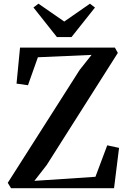

<svg xmlns="http://www.w3.org/2000/svg" viewBox="-20 -996 678 1016"><path d="M38.5 0 21 -28.5 401.5 -626 464.5 -705.5 180.5 -693 128 -545 67.5 -553.5 86 -744H588L603.5 -716L227 -122.5L162 -39L485 -60.5L547.5 -227L610 -213.5L583.5 0ZM281 -800 157 -956.5 183.5 -976.5 320 -882 456 -976.5 482.5 -956 358.5 -800Z"/></svg>

Font: Merriweather 96pt SemiBold
Style: Regular
Weight: 600
Version: Version 2.100